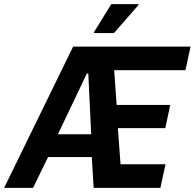

<svg xmlns="http://www.w3.org/2000/svg" viewBox="-58 -915 948 935"><path d="M-38 0 298 -688H870L845 -573H498L510 -404H771L747 -291H516L529 -115H748L723 0H398L389 -150H176L103 0ZM224 -261H386L372 -557H365ZM400 -754V-759L484 -895H616V-890L497 -754Z"/></svg>

Font: Saira Semi Condensed SemiBold
Style: Italic
Weight: 600
Width: 4
Italic angle: -12°
Designer: Hector Gatti with collaboration of the Omnibus-Type team
Foundry: Omnibus-Type
Version: Version 1.001; ttfautohint (v1.8)